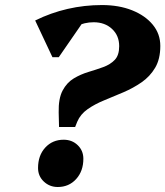

<svg xmlns="http://www.w3.org/2000/svg" viewBox="-20 -726 655 761"><path d="M214 -222.6 212.6 -280.6Q211.4 -335.6 228.2 -367.2Q245 -398.8 272.4 -415.2Q299.8 -431.6 330.9 -440.9Q362 -450.2 389.5 -460.2Q417 -470.2 434.7 -488.5Q452.4 -506.8 452.4 -543Q452.4 -585 424 -611.4Q395.6 -637.8 351.2 -637.8Q314.8 -637.8 282.3 -621.8Q249.8 -605.8 222.8 -575.4L241.4 -664.2H326.8L213 -499.4H187.8L119.4 -644.8Q181.4 -675.4 248 -690.7Q314.6 -706 384 -706Q451.6 -706 503.6 -685.2Q555.6 -664.4 585.5 -628.1Q615.4 -591.8 615.4 -544Q615.4 -491.8 594.8 -457.2Q574.2 -422.6 541.2 -399.8Q508.2 -377 469.3 -360.3Q430.4 -343.6 393.2 -328.5Q356 -313.4 327.3 -293.3Q298.6 -273.2 286 -243.2L277.8 -222.6ZM208.8 15.2Q176.6 15.2 153.7 -6.4Q130.8 -28 130.8 -60.2Q130.8 -110 159.4 -141.1Q188 -172.2 232.4 -172.2Q265.6 -172.2 288 -150.6Q310.4 -129 310.4 -96.8Q310.4 -47.8 281.8 -16.3Q253.2 15.2 208.8 15.2Z"/></svg>

Font: Platypi Light
Style: Italic
Weight: 300
Italic angle: -13°
Designer: David Sargent
Foundry: Bolt Cutter Type
Version: Version 1.200